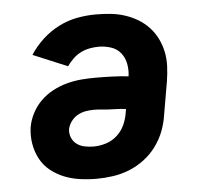

<svg xmlns="http://www.w3.org/2000/svg" viewBox="-44 -585 689 640"><g transform="rotate(-5 300.0 -265.0)"><path d="M254 8Q226 8 198 4Q170 0 145.5 -10Q121 -20 100.5 -36.5Q80 -53 67.5 -76.5Q55 -100 50.5 -127Q46 -154 50 -182Q54 -206 66 -229Q78 -252 96 -269.5Q114 -287 136.5 -299Q159 -311 183.5 -317.5Q208 -324 231.5 -326Q255 -328 279 -328Q307 -328 334.5 -327Q362 -326 390 -323Q393 -344 389 -365Q385 -386 372.5 -401.5Q360 -417 340 -423.5Q320 -430 299 -430Q284 -430 268.5 -427Q253 -424 239 -417Q225 -410 213 -398.5Q201 -387 192 -374L77 -422Q95 -450 120 -473Q145 -496 174.5 -511Q204 -526 235.5 -532Q267 -538 299 -538Q324 -538 348.5 -535.5Q373 -533 396 -525.5Q419 -518 439 -506Q459 -494 475 -477Q491 -460 501.5 -439Q512 -418 517 -394.5Q522 -371 521 -346Q520 -321 516 -296L497 -186Q493 -158 483 -131.5Q473 -105 455.5 -81Q438 -57 414 -39Q390 -21 363.5 -10.5Q337 0 309 4Q281 8 254 8ZM254 -100Q274 -100 295 -106.5Q316 -113 332.5 -128Q349 -143 358 -163Q367 -183 370 -204L372 -215Q359 -217 345.5 -217.5Q332 -218 318.5 -218.5Q305 -219 291.5 -220.5Q278 -222 265 -222Q251 -222 237 -219.5Q223 -217 210.5 -210Q198 -203 189 -191Q180 -179 177 -165Q175 -150 180.5 -136.5Q186 -123 197.5 -114.5Q209 -106 224 -103Q239 -100 254 -100Z"/></g></svg>

Font: Iosevka Slab XBdEx
Style: Italic
Weight: 800
Width: 7
Italic angle: -9°
Monospace: yes
Designer: Belleve Invis
Foundry: Belleve Invis
Version: Version 11.1.1; ttfautohint (v1.8.3)